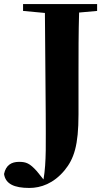

<svg xmlns="http://www.w3.org/2000/svg" viewBox="-71 -767 533 949"><path d="M43 -713 151 -703 155 -208C155 -67 159 33 144 120L111 79C76 40 58 33 23 33C-14 33 -42 49 -51 93C-44 142 -1 162 74 162C131 162 194 140 248 75C295 18 317 -49 317 -201V-404C317 -505 317 -607 320 -705L409 -713V-747H43Z"/></svg>

Font: GenKiMin2 TW H
Style: Regular
Weight: 900
Version: Version 2.100;PS 2.1;hotconv 16.6.51;makeotf.lib2.5.65220 DE